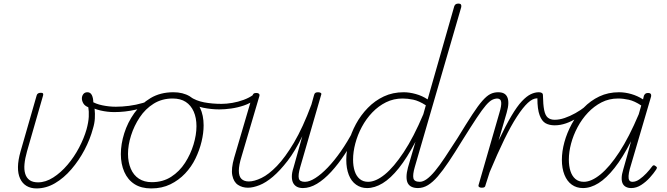

<svg xmlns="http://www.w3.org/2000/svg" viewBox="-20 -1035 3733 1074"><path d="M184 19Q152 19 128.5 5Q105 -9 92.5 -36Q80 -63 80.5 -101Q81 -139 95 -188L185 -501Q187 -509 193 -512.5Q199 -516 209 -516Q218 -516 220.5 -512.5Q223 -509 221 -501L131 -188Q120 -149 117 -117.5Q114 -86 121 -63Q128 -40 145.5 -27.5Q163 -15 193 -15Q235 -15 277.5 -42Q320 -69 357.5 -113Q395 -157 422.5 -209.5Q450 -262 464 -311Q475 -351 476.5 -382Q478 -413 474 -435Q454 -443 446 -457Q438 -471 438 -484Q438 -498 446 -508.5Q454 -519 469 -519Q486 -519 494 -502.5Q502 -486 502 -460Q507 -445 509.5 -422.5Q512 -400 510.5 -372.5Q509 -345 500 -316Q484 -256 453 -197Q422 -138 379.5 -88.5Q337 -39 287.5 -10Q238 19 184 19Z M619 -408Q581 -408 542 -417Q503 -426 471 -446Q465 -451 465 -457Q465 -463 468.5 -467.5Q472 -472 477.5 -473.5Q483 -475 490 -470Q514 -454 552 -446Q590 -438 628 -438Q663 -438 702 -443Q741 -448 778.5 -459Q816 -470 844 -486Q851 -491 855 -487Q859 -483 858.5 -476Q858 -469 850 -464Q798 -435 739 -421.5Q680 -408 619 -408Z M826 19Q770 19 732.5 -5Q695 -29 675.5 -73Q656 -117 656 -173Q656 -229 675 -289.5Q694 -350 731 -402Q768 -454 822.5 -486.5Q877 -519 950 -519Q1003 -519 1041 -496.5Q1079 -474 1099 -432Q1119 -390 1119 -334Q1119 -291 1107.5 -243Q1096 -195 1073.5 -148.5Q1051 -102 1015.5 -64.5Q980 -27 933 -4Q886 19 826 19ZM829 -16Q891 -16 937.5 -46Q984 -76 1015 -124Q1046 -172 1062.5 -226.5Q1079 -281 1079 -329Q1079 -376 1063.5 -411Q1048 -446 1019 -465Q990 -484 946 -484Q886 -484 839.5 -455Q793 -426 761.5 -378.5Q730 -331 713 -277Q696 -223 696 -174Q696 -128 711.5 -91.5Q727 -55 757 -35.5Q787 -16 829 -16Z M1207 -423Q1162 -423 1116 -432.5Q1070 -442 1025 -470Q1020 -474 1019.5 -479Q1019 -484 1022.5 -489Q1026 -494 1031.5 -495.5Q1037 -497 1043 -494Q1077 -471 1122 -462.5Q1167 -454 1219 -454Q1247 -454 1279.5 -459.5Q1312 -465 1343 -476.5Q1374 -488 1396 -504Q1402 -510 1407 -509Q1412 -508 1414.5 -502.5Q1417 -497 1415.5 -490Q1414 -483 1407 -478Q1380 -457 1344.5 -445Q1309 -433 1273 -428Q1237 -423 1207 -423Z M1367 15Q1335 15 1311 -1Q1287 -17 1279.5 -54Q1272 -91 1290 -153L1392 -500Q1395 -508 1399 -511.5Q1403 -515 1414 -515Q1423 -515 1428 -511Q1433 -507 1431 -498L1331 -159Q1316 -111 1316 -80Q1316 -49 1330.5 -34.5Q1345 -20 1372 -20Q1402 -20 1442.5 -39.5Q1483 -59 1529 -106.5Q1575 -154 1624.5 -237.5Q1674 -321 1722 -450L1737 -504Q1739 -512 1744 -515.5Q1749 -519 1759 -519Q1768 -519 1774 -515.5Q1780 -512 1776 -503L1659 -99Q1647 -57 1651.5 -37.5Q1656 -18 1685 -18Q1693 -18 1696.5 -12.5Q1700 -7 1698.5 -0.5Q1697 6 1691 11.5Q1685 17 1675 17Q1656 17 1642.5 10.5Q1629 4 1621 -9.5Q1613 -23 1612.5 -45.5Q1612 -68 1622 -98L1671 -273Q1631 -190 1588.5 -135Q1546 -80 1506.5 -46.5Q1467 -13 1431 1Q1395 15 1367 15Z M1674 17Q1665 17 1661.5 11.5Q1658 6 1659.5 -0.5Q1661 -7 1667.5 -12.5Q1674 -18 1686 -18Q1711 -18 1744 -39Q1777 -60 1813.5 -98Q1850 -136 1887 -189Q1924 -242 1957 -305Q1960 -312 1966 -312Q1972 -312 1976.5 -307Q1981 -302 1978 -295Q1947 -230 1909.5 -173.5Q1872 -117 1832.5 -74Q1793 -31 1753 -7Q1713 17 1674 17Z M2033 17Q1999 17 1972 -2Q1945 -21 1931 -57Q1917 -93 1917 -141Q1917 -188 1930.5 -239.5Q1944 -291 1971 -341Q1998 -391 2037.5 -431.5Q2077 -472 2127 -495.5Q2177 -519 2238 -519Q2270 -519 2306 -509Q2342 -499 2372 -479L2521 -1000Q2524 -1008 2529.5 -1011.5Q2535 -1015 2545 -1015Q2555 -1015 2558.5 -1009.5Q2562 -1004 2560 -995L2300 -100Q2288 -58 2292.5 -38Q2297 -18 2328 -18Q2336 -18 2339 -12.5Q2342 -7 2341 -0.5Q2340 6 2334 11.5Q2328 17 2319 17Q2298 17 2283.5 10.5Q2269 4 2261.5 -9.5Q2254 -23 2254 -45.5Q2254 -68 2262 -98L2304 -242Q2257 -152 2211 -94.5Q2165 -37 2120.5 -10Q2076 17 2033 17ZM2039 -18Q2082 -18 2132.5 -59Q2183 -100 2238.5 -184Q2294 -268 2348 -396L2362 -446Q2323 -471 2291.5 -477.5Q2260 -484 2232 -484Q2182 -484 2139.5 -463Q2097 -442 2062.5 -406Q2028 -370 2004 -325Q1980 -280 1967.5 -232.5Q1955 -185 1955 -142Q1955 -106 1964 -78Q1973 -50 1992 -34Q2011 -18 2039 -18Z M2317 17Q2308 17 2303.5 11.5Q2299 6 2301 -0.5Q2303 -7 2309.5 -12.5Q2316 -18 2328 -18Q2346 -18 2367 -33Q2388 -48 2413 -78Q2438 -108 2468.5 -154Q2499 -200 2539 -262Q2589 -344 2622 -394.5Q2655 -445 2679 -472Q2703 -499 2723 -509Q2743 -519 2767 -519Q2778 -519 2779.5 -513.5Q2781 -508 2778 -501.5Q2775 -495 2770.5 -489.5Q2766 -484 2764 -484Q2748 -484 2733 -476.5Q2718 -469 2698 -446Q2678 -423 2646.5 -375.5Q2615 -328 2565 -248Q2524 -181 2490.5 -131Q2457 -81 2429 -48.5Q2401 -16 2374 0.5Q2347 17 2317 17Z M2675 15Q2665 15 2660 11Q2655 7 2657 0L2773 -402Q2786 -444 2783.5 -464Q2781 -484 2760 -484Q2752 -484 2747.5 -489.5Q2743 -495 2744.5 -501.5Q2746 -508 2752 -513.5Q2758 -519 2766 -519Q2786 -519 2798.5 -512.5Q2811 -506 2817.5 -492Q2824 -478 2823.5 -456.5Q2823 -435 2814 -404L2769 -249Q2810 -335 2841.5 -388Q2873 -441 2899.5 -469Q2926 -497 2949 -508Q2972 -519 2994 -519Q3003 -519 3005.5 -514Q3008 -509 3006.5 -502Q3005 -495 2999 -490Q2993 -485 2984 -485Q2960 -485 2932.5 -459.5Q2905 -434 2871.5 -382.5Q2838 -331 2800.5 -254Q2763 -177 2719 -72L2696 0Q2695 8 2690.5 11.5Q2686 15 2675 15Z M3083 -334Q3053 -334 3032 -345.5Q3011 -357 2998.5 -390.5Q2986 -424 2986 -485L2994 -519Q3005 -519 3011 -515Q3017 -511 3017 -503Q3018 -449 3024 -419Q3030 -389 3044.5 -377Q3059 -365 3083 -365Q3109 -365 3138.5 -375Q3168 -385 3198.5 -402Q3229 -419 3254 -439Q3261 -444 3266 -441Q3271 -438 3272 -431.5Q3273 -425 3267 -420Q3240 -396 3209 -376Q3178 -356 3146 -345Q3114 -334 3083 -334Z M3241 17Q3205 17 3178.5 -2Q3152 -21 3137.5 -57Q3123 -93 3123 -141Q3123 -188 3137 -239.5Q3151 -291 3178 -341Q3205 -391 3244 -431.5Q3283 -472 3332.5 -495.5Q3382 -519 3443 -519Q3476 -519 3511 -509Q3546 -499 3577 -479L3582 -500Q3586 -508 3591 -511.5Q3596 -515 3606 -515Q3616 -515 3620 -509.5Q3624 -504 3622 -495L3503 -90Q3497 -67 3496 -51Q3495 -35 3500 -26.5Q3505 -18 3518 -18Q3537 -18 3557 -32Q3577 -46 3595.5 -65.5Q3614 -85 3627 -103Q3632 -110 3636.5 -110.5Q3641 -111 3647 -106Q3655 -101 3654.5 -96.5Q3654 -92 3650 -86Q3637 -66 3615.5 -42Q3594 -18 3567 -0.5Q3540 17 3511 17Q3494 17 3481.5 10.5Q3469 4 3463 -8.5Q3457 -21 3457.5 -40.5Q3458 -60 3466 -86Q3477 -126 3488.5 -165.5Q3500 -205 3510 -245Q3463 -153 3417.5 -95.5Q3372 -38 3328 -10.5Q3284 17 3241 17ZM3162 -142Q3162 -106 3171 -78Q3180 -50 3198.5 -34Q3217 -18 3246 -18Q3288 -18 3339 -59.5Q3390 -101 3444.5 -184.5Q3499 -268 3553 -396L3567 -445Q3529 -470 3497.5 -477Q3466 -484 3437 -484Q3387 -484 3345 -462.5Q3303 -441 3269 -405Q3235 -369 3211 -324Q3187 -279 3174.5 -232Q3162 -185 3162 -142Z"/></svg>

Font: Playwrite AU QLD Thin
Style: Regular
Weight: 250
Designer: Veronika Burian, José Scaglione
Foundry: TypeTogether
Version: Version 1.002